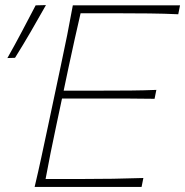

<svg xmlns="http://www.w3.org/2000/svg" viewBox="-20 -734 727 754"><path d="M116 0Q130.5 -61 142.5 -117Q154.5 -173 168.5 -238.5L218 -472Q232.5 -539.5 243.8 -596Q255 -652.5 266 -713H687L680 -678Q627 -680.5 566.2 -681.2Q505.5 -682 423 -682H296.5Q284.5 -629.5 273.2 -579.5Q262 -529.5 250 -473L230 -378H369Q441 -378 493.2 -378.5Q545.5 -379 594 -381L587 -346Q535.5 -347 483.5 -347Q431.5 -347 361 -347H223.5L201 -241Q189 -184.5 178.8 -134Q168.5 -83.5 159 -31H291Q361 -31 423.2 -32Q485.5 -33 543 -35L536 0ZM9 -506Q38.5 -558 65.8 -609.8Q93 -661.5 120 -713L160.5 -714Q131 -661.5 101.2 -610.2Q71.5 -559 39 -507Z"/></svg>

Font: Commissioner Flair Thin
Style: Italic
Weight: 100
Italic angle: -12°
Designer: Kostas Bartsokas
Foundry: Kostas Bartsokas
Version: Version 1.000; ttfautohint (v1.8.3)